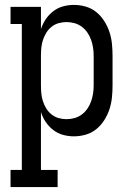

<svg xmlns="http://www.w3.org/2000/svg" viewBox="-20 -548 540 783"><path d="M23 215V145H69V-450H23V-520H147V-429Q154 -451 166.5 -469.5Q179 -488 197 -502Q215 -516 237 -522Q259 -528 281 -528Q306 -528 330 -521Q354 -514 373 -498.5Q392 -483 405.5 -461.5Q419 -440 426.5 -417Q434 -394 436.5 -369.5Q439 -345 439 -320V-200Q439 -175 436.5 -150.5Q434 -126 426.5 -103Q419 -80 405.5 -58.5Q392 -37 373 -21.5Q354 -6 330 1Q306 8 281 8Q259 8 237 2Q215 -4 197 -18Q179 -32 166.5 -50.5Q154 -69 147 -91V145H215V215ZM251 -62Q268 -62 284 -66.5Q300 -71 313.5 -81Q327 -91 336.5 -105Q346 -119 351.5 -134.5Q357 -150 359.5 -166.5Q362 -183 362 -200V-320Q362 -337 359.5 -353.5Q357 -370 351.5 -385.5Q346 -401 336.5 -415Q327 -429 313.5 -439Q300 -449 284 -453.5Q268 -458 251 -458Q235 -458 219 -453.5Q203 -449 190 -438.5Q177 -428 168.5 -414Q160 -400 155 -384.5Q150 -369 148.5 -352.5Q147 -336 147 -320V-200Q147 -184 148.5 -167.5Q150 -151 155 -135.5Q160 -120 168.5 -106Q177 -92 190 -81.5Q203 -71 219 -66.5Q235 -62 251 -62Z"/></svg>

Font: Iosevka Slab
Style: Regular
Weight: 400
Monospace: yes
Designer: Belleve Invis
Foundry: Belleve Invis
Version: Version 11.2.4; ttfautohint (v1.8.3)